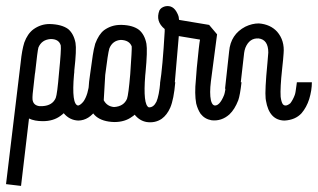

<svg xmlns="http://www.w3.org/2000/svg" viewBox="-62 -400 1055 637"><path d="M106.4 -270.5Q76.2 -268.6 65.4 -242.2Q62.5 -232.4 54.7 -160.2Q53.7 -156.2 53.7 -154.3Q52.7 -142.6 49.8 -119.1Q44.9 -82 45.9 -70.3Q47.9 -50.8 68.4 -47.9Q74.2 -47.9 79.1 -47.9Q112.3 -49.8 123 -75.2Q127.9 -87.9 133.8 -158.2Q141.6 -236.3 139.6 -249Q133.8 -270.5 106.4 -270.5ZM102.5 -320.3Q142.6 -319.3 164.1 -303.7Q182.6 -288.1 188.5 -257.8Q192.4 -235.4 184.6 -167Q184.6 -159.2 183.6 -153.3Q174.8 -52.7 197.3 -49.8Q206.1 -51.8 215.8 -64.5Q230.5 -86.9 234.4 -127H284.2Q279.3 -69.3 257.8 -37.1Q233.4 -1 198.2 0Q168.9 -1 149.4 -24.4Q145.5 -20.5 138.7 -15.6Q115.2 2 80.1 2Q52.7 2 34.2 -6.8L7.8 216.8L-42 210.9L6.8 -194.3Q10.7 -233.4 18.6 -258.8Q29.3 -288.1 48.8 -302.7Q73.2 -320.3 102.5 -320.3Z M375 -246.1Q367.2 -266.6 338.9 -267.6Q311.5 -265.6 300.8 -239.3Q295.9 -222.7 287.1 -151.4L282.2 -67.4Q293 -46.9 316.4 -44.9Q348.6 -46.9 359.4 -72.3Q364.3 -85.9 370.1 -154.3Q376 -238.3 375 -246.1ZM337.9 -317.4H341.8Q378.9 -316.4 399.4 -300.8Q418 -285.2 423.8 -254.9Q427.7 -232.4 420.9 -160.2Q419.9 -154.3 419.9 -150.4Q412.1 -52.7 431.6 -43.9Q447.3 -43 457 -62.5Q465.8 -83 469.7 -127H519.5Q514.6 -70.3 502.9 -43Q492.2 -18.6 474.6 -5.9Q453.1 8.8 424.8 4.9Q401.4 1 384.8 -19.5Q380.9 -15.6 376 -12.7Q352.5 4.9 317.4 4.9Q278.3 3.9 256.8 -13.7Q236.3 -31.2 232.4 -61.5Q228.5 -100.6 237.3 -156.2Q247.1 -232.4 252 -247.1Q252.9 -252 253.9 -254.9Q265.6 -286.1 283.2 -299.8Q307.6 -317.4 337.9 -317.4Z M485.4 -378.9Q512.7 -384.8 526.4 -355.5Q529.3 -349.6 530.3 -345.7Q531.2 -343.8 531.2 -339.8Q532.2 -335.9 532.2 -334L631.8 -317.4L658.2 -286.1Q658.2 -285.2 637.7 -129.9Q632.8 -90.8 637.7 -67.4Q643.6 -43 660.2 -52.7Q662.1 -54.7 665 -56.6Q673.8 -65.4 681.6 -85Q685.5 -95.7 688.5 -127H739.3Q734.4 -84 728.5 -67.4Q716.8 -37.1 699.2 -20.5Q672.9 2.9 639.6 -1Q617.2 -4.9 603.5 -22.5Q593.8 -37.1 588.9 -56.6Q583 -88.9 587.9 -135.7Q588.9 -144.5 590.8 -173.8Q598.6 -254.9 601.6 -268.6L531.2 -280.3Q518.6 -128.9 517.6 -122.1L468.8 -123Q477.5 -175.8 484.4 -295.9V-303.7Q453.1 -329.1 466.8 -365.2Q471.7 -375 485.4 -378.9Z M796.9 -322.3Q835 -319.3 857.4 -294.9Q882.8 -265.6 878.9 -222.7Q877.9 -206.1 874 -170.9Q867.2 -108.4 869.1 -79.1Q871.1 -62.5 876 -54.7Q884.8 -43.9 901.4 -57.6Q910.2 -69.3 916 -85Q918 -90.8 918.9 -97.7Q919.9 -104.5 920.4 -108.4Q920.9 -112.3 921.9 -119.1L922.9 -127H972.7Q972.7 -100.6 963.9 -71.3Q955.1 -43.9 938.5 -24.4Q918 -2 881.8 0Q831.1 -1 820.3 -66.4Q819.3 -70.3 819.3 -73.2Q816.4 -99.6 825.2 -190.4Q827.1 -210.9 828.1 -225.6Q828.1 -268.6 795.9 -272.5Q765.6 -274.4 752 -241.2Q749 -232.4 748 -224.6L734.4 -105.5H684.6L698.2 -229.5Q703.1 -286.1 752 -311.5Q774.4 -322.3 796.9 -322.3Z"/></svg>

Font: Bratas-flat
Style: flat
Weight: 400
Designer: MUHAMMAD YONI
Version: Version 001.000